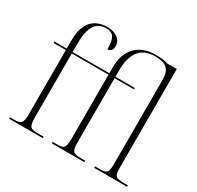

<svg xmlns="http://www.w3.org/2000/svg" viewBox="-163 -961 1181 1150"><g transform="rotate(30 428.0 -385.5)"><path d="M31 0H264V-10H226C171 -10 161 -18 161 -90V-526H415V-86C415 -19 405 -10 356 -10H327V0H552V-10H519C468 -10 457 -19 457 -86V-526H591V-536H457V-578C457 -688 497 -761 601 -761C682 -761 711 -735 711 -654V-83C711 -15 702 -10 641 -10H620V0H847V-10H824C761 -10 752 -15 752 -84V-760H686C665 -767 636 -771 603 -771C478 -771 415 -695 415 -576V-536H161V-599C161 -705 193 -760 264 -760C321 -760 333 -725 333 -654C353 -654 367 -668 367 -697C367 -737 331 -770 267 -770C173 -770 120 -709 120 -596V-536H35V-526H120V-89C120 -18 110 -10 55 -10H31Z"/></g></svg>

Font: Noto Serif Display SemiCondensed ExtraLight
Style: Regular
Weight: 200
Width: 4
Designer: Monotype Design Team
Foundry: Monotype Imaging Inc.
Version: Version 2.009